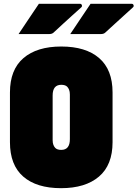

<svg xmlns="http://www.w3.org/2000/svg" viewBox="-20 -963 718 1003"><path d="M183 -943H399Q405 -943 407.5 -936.5Q410 -930 405 -925Q378 -901 356 -881Q334 -861 311.5 -840.5Q289 -820 259 -792Q251 -785 236 -785H77Q104 -825 129.5 -863.5Q155 -902 183 -943ZM453 -943H669Q675 -943 677.5 -936.5Q680 -930 675 -925Q648 -901 626.5 -881Q605 -861 582 -840.5Q559 -820 529 -792Q521 -785 506 -785H347Q374 -825 399.5 -863.5Q425 -902 453 -943ZM300 -720Q428 -720 498 -659.5Q568 -599 568 -480V-220Q568 -101 497 -40.5Q426 20 299 20Q171 20 101.5 -40.5Q32 -101 32 -220V-480Q32 -599 102.5 -659.5Q173 -720 300 -720ZM255 -231Q255 -216 259 -206Q263 -196 269 -190Q279 -180 300 -180Q345 -180 345 -236V-469Q345 -484 341 -494Q337 -504 331 -510Q321 -520 300 -520Q255 -520 255 -464Z"/></svg>

Font: Recursive Mn Lnr St XBk
Style: Regular
Weight: 1000
Monospace: yes
Version: Version 1.079;hotconv 1.0.112;makeotfexe 2.5.65598; ttfautoh